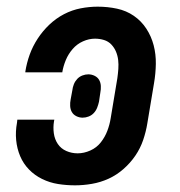

<svg xmlns="http://www.w3.org/2000/svg" viewBox="-20 -548 540 576"><path d="M205 8Q179 8 154 4Q129 0 106.5 -11Q84 -22 67 -39.5Q50 -57 40.5 -79.5Q31 -102 28.5 -127.5Q26 -153 31 -180L32 -189H143L142 -184Q139 -166 141.5 -148Q144 -130 153.5 -116Q163 -102 179 -95Q195 -88 213 -88Q232 -88 251 -96.5Q270 -105 282.5 -121Q295 -137 302 -155.5Q309 -174 312 -193L332 -313Q334 -327 335 -341Q336 -355 334.5 -368Q333 -381 328 -393Q323 -405 314 -414.5Q305 -424 292 -428Q279 -432 265 -432Q247 -432 229 -424Q211 -416 198 -401Q185 -386 177.5 -368Q170 -350 167 -332V-331H56V-333Q60 -359 69 -384Q78 -409 93 -432Q108 -455 128 -474Q148 -493 172 -505.5Q196 -518 222 -523Q248 -528 273 -528Q303 -528 331 -522Q359 -516 381.5 -500.5Q404 -485 419 -462Q434 -439 441 -412Q448 -385 447.5 -356Q447 -327 442 -298L422 -178Q418 -153 409.5 -128Q401 -103 386 -81Q371 -59 350.5 -41Q330 -23 306 -12Q282 -1 256 3.5Q230 8 205 8ZM228 -195Q218 -195 209 -199.5Q200 -204 195.5 -212Q191 -220 190.5 -230Q190 -240 192 -250L197 -277Q198 -286 201.5 -295Q205 -304 211.5 -311Q218 -318 227 -321.5Q236 -325 245 -325Q255 -325 264 -320.5Q273 -316 277.5 -308Q282 -300 282.5 -290Q283 -280 281 -270L277 -243Q275 -234 271.5 -225Q268 -216 261.5 -209Q255 -202 246 -198.5Q237 -195 228 -195Z"/></svg>

Font: Iosevka
Style: Bold Italic
Weight: 700
Italic angle: -9°
Monospace: yes
Designer: Belleve Invis
Foundry: Belleve Invis
Version: Version 32.5.0; ttfautohint (v1.8.4)